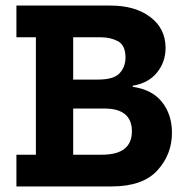

<svg xmlns="http://www.w3.org/2000/svg" viewBox="-20 -670 662 690"><path d="M598 -193Q598 -115 545.5 -57.5Q493 0 381 0H39V-114H109V-536H39V-650H377Q466 -650 520.5 -608.5Q575 -567 575 -498Q575 -447 544 -409Q513 -371 457 -362V-358Q527 -348 562.5 -303Q598 -258 598 -193ZM431 -463Q431 -507 404.5 -521.5Q378 -536 342 -536H243V-384H332Q389 -384 410 -407Q431 -430 431 -463ZM454 -198Q454 -280 355 -280H243V-114H346Q454 -114 454 -198Z"/></svg>

Font: Zilla Slab Bold
Style: Bold
Weight: 700
Designer: Typotheque.com
Foundry: Typotheque type foundry
Version: Version 1.1; 2017; ttfautohint (v1.6)